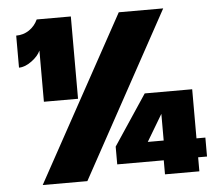

<svg xmlns="http://www.w3.org/2000/svg" viewBox="-51 -762 935 818"><g transform="rotate(-5 416.5 -352.5)"><path d="M486 -705H676L290 0H99ZM807 -141V-60H769V0H622V-60H423V-136L566 -351H769V-141ZM629 -144V-258L561 -144ZM135 -353V-572Q125 -549 96.5 -528Q68 -507 42 -507V-644Q73 -644 97.5 -660.5Q122 -677 135 -705H281V-353Z"/></g></svg>

Font: Parkinsans ExtraBold
Style: Regular
Weight: 800
Designer: Red Stone, Indian Type Foundry
Foundry: Indian Type Foundry
Version: Version 1.000